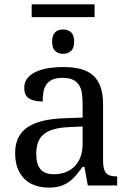

<svg xmlns="http://www.w3.org/2000/svg" viewBox="-20 -855 603 885"><path d="M147 -145Q147 -98.1 166.7 -75Q186.5 -51.8 228 -51.8Q258.3 -51.8 283 -61.5Q307.6 -71.3 325 -89.4Q342.3 -107.4 351.6 -133.3Q360.8 -159.2 360.8 -190.9V-272L296.9 -269Q254.4 -267.1 225.8 -258.5Q197.3 -250 179.7 -234.6Q162.1 -219.2 154.5 -196.8Q147 -174.3 147 -145ZM268.1 -496.1Q239.3 -496.1 221.4 -488Q203.6 -480 193.6 -465.3Q183.6 -450.7 180.2 -430.7Q176.8 -410.6 176.8 -387.2Q135.3 -387.2 113.5 -401.4Q91.8 -415.5 91.8 -450.2Q91.8 -476.1 106 -494.1Q120.1 -512.2 144.8 -523.7Q169.4 -535.2 202.1 -540.5Q234.9 -545.9 272 -545.9Q317.9 -545.9 352.1 -536.9Q386.2 -527.8 409.2 -507.3Q432.1 -486.8 443.6 -453.9Q455.1 -420.9 455.1 -373V-113.8Q455.1 -92.8 458.5 -79.1Q461.9 -65.4 469.2 -57.1Q476.6 -48.8 488.5 -45.4Q500.5 -42 517.1 -42H520V0H384.8L369.1 -85.9H360.8Q345.2 -64.9 330.6 -47.4Q315.9 -29.8 298.3 -17.1Q280.8 -4.4 258.5 2.7Q236.3 9.8 205.1 9.8Q171.9 9.8 143.3 0.2Q114.7 -9.3 94 -29.1Q73.2 -48.8 61.5 -78.9Q49.8 -108.9 49.8 -149.9Q49.8 -229.5 106.4 -268.1Q163.1 -306.6 277.8 -310.1L360.8 -313V-373Q360.8 -399.9 357.9 -422.6Q355 -445.3 345.2 -461.7Q335.4 -478 317.1 -487.1Q298.8 -496.1 268.1 -496.1ZM271 -719.2Q292.5 -719.2 307.1 -706.5Q321.8 -693.8 321.8 -663.1Q321.8 -632.8 306.9 -619.9Q292 -606.9 271 -606.9Q249 -606.9 234.6 -619.9Q220.2 -632.8 220.2 -663.1Q220.2 -690.9 233.2 -705.1Q246.1 -719.2 271 -719.2ZM416 -775.9H126V-835H416Z"/></svg>

Font: Droid Serif
Style: Regular
Weight: 400
Designer: Monotype Design team
Foundry: Monotype Imaging Inc.
Version: Version 1.03